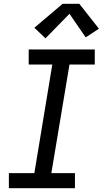

<svg xmlns="http://www.w3.org/2000/svg" viewBox="-20 -997 544 1017"><path d="M27 0V-80H162L257 -655H132V-735H482V-655H348L252 -80H377V0ZM221 -794 162 -850 312 -977H400L504 -845L434 -799L348 -924Z"/></svg>

Font: Iosevka SS04 Medium
Style: Italic
Weight: 500
Italic angle: -9°
Monospace: yes
Designer: Belleve Invis
Foundry: Belleve Invis
Version: Version 19.0.0; ttfautohint (v1.8.4)